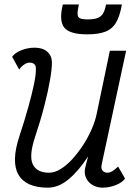

<svg xmlns="http://www.w3.org/2000/svg" viewBox="-20 -852 640 886"><path d="M68.5 -531 36 -590Q50 -609.5 80 -620.8Q110 -632 140 -632Q176.5 -632 197.8 -613.8Q219 -595.5 219.5 -565Q220 -537 211.2 -485.2Q202.5 -433.5 185 -365Q167.5 -296.5 141 -217.5Q113 -132 131.5 -93.5Q150 -55 207 -55Q232 -55 259.5 -71.8Q287 -88.5 313.2 -117.2Q339.5 -146 362.5 -181Q385.5 -216 402.2 -253.8Q419 -291.5 426 -326L487 -618H562L450 -97Q449.5 -93 448.5 -88Q447.5 -83 448 -78.5Q449 -67.5 456.8 -61.2Q464.5 -55 476 -55Q485.5 -55 497 -61.2Q508.5 -67.5 525 -83.5L557 -28Q543.5 -9 513.5 2.5Q483.5 14 453 14Q427.5 14 406.2 1.2Q385 -11.5 375.8 -34Q366.5 -56.5 375 -85.5L386.5 -130Q343.5 -64 297 -25Q250.5 14 201 14Q100 14 65.2 -45.8Q30.5 -105.5 70 -225Q93 -294.5 110.2 -356.2Q127.5 -418 137.2 -465.2Q147 -512.5 145.5 -539Q145 -550.5 137.2 -556.8Q129.5 -563 117 -563Q105 -563 92 -554.5Q79 -546 68.5 -531ZM382.5 -693.5Q301 -693.5 276.2 -725.2Q251.5 -757 270 -831.5H344Q337.5 -802 338 -787.2Q338.5 -772.5 349.2 -767.5Q360 -762.5 384.5 -762.5Q414 -762.5 430.5 -769Q447 -775.5 455.8 -790.5Q464.5 -805.5 469.5 -831.5H542.5Q533.5 -779 516 -748.8Q498.5 -718.5 466.5 -706Q434.5 -693.5 382.5 -693.5Z"/></svg>

Font: Victor Mono Thin
Style: Italic
Weight: 100
Italic angle: -12°
Monospace: yes
Designer: Rune Bjørnerås
Version: Version 1.561;gftools[0.9.30]